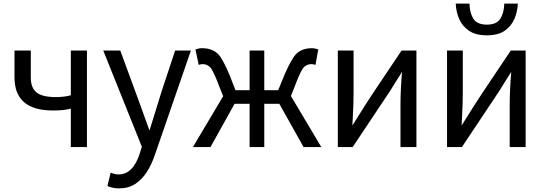

<svg xmlns="http://www.w3.org/2000/svg" viewBox="-20 -806 3005 1060"><path d="M460 6H371V-206Q349 -201 328.5 -198.5Q308 -196 272 -196Q60 -196 60 -379V-527H150V-379Q150 -321 182 -295.5Q214 -270 288 -270Q335 -270 371 -280V-527H460Z M638 234Q602 234 573 221L591 147Q614 157 635 157Q714 157 751 43L763 4L550 -527H644L755 -225Q768 -190 781 -152.5Q794 -115 807 -81H804L873 -304L947 -527H1034L834 52Q817 102 791 143Q765 184 727.5 209Q690 234 638 234Z M1754 6H1656L1522 -233H1439V6H1358V-233H1275L1142 6H1045L1212 -275L1190 -330Q1166 -395 1148.5 -423.5Q1131 -452 1097 -452Q1091 -452 1077 -448L1059 -533Q1078 -540 1095 -540Q1165 -540 1197.5 -491Q1230 -442 1269 -336L1280 -308H1358V-527H1439V-308H1516L1533 -350Q1571 -447 1603 -493.5Q1635 -540 1703 -540Q1718 -540 1737 -533L1722 -448Q1706 -452 1701 -452Q1667 -452 1649.5 -424Q1632 -396 1608 -331L1586 -276Z M2279 6H2191V-226Q2191 -311 2200 -416H2204L2162 -350L2135 -306L1927 6H1845V-527H1932V-294Q1932 -235 1928 -163L1925 -106H1921Q1969 -183 1995.5 -224.5Q2022 -266 2041.5 -295Q2061 -324 2087 -363L2197 -527H2279Z M2882 6H2794V-226Q2794 -311 2803 -416H2807L2765 -350L2738 -306L2530 6H2448V-527H2535V-294Q2535 -235 2531 -163L2528 -106H2524Q2572 -183 2598.5 -224.5Q2625 -266 2644.5 -295Q2664 -324 2690 -363L2800 -527H2882ZM2668 -611Q2606 -611 2569 -636.5Q2532 -662 2515 -701.5Q2498 -741 2496 -786H2572Q2573 -735 2593.5 -702.5Q2614 -670 2668 -670Q2722 -670 2742.5 -703Q2763 -736 2764 -786H2839Q2837 -742 2820 -702Q2803 -662 2766.5 -636.5Q2730 -611 2668 -611Z"/></svg>

Font: LXGW 975 Gothic SC
Style: Regular
Weight: 400
Version: Version 2.01;February 25, 2021